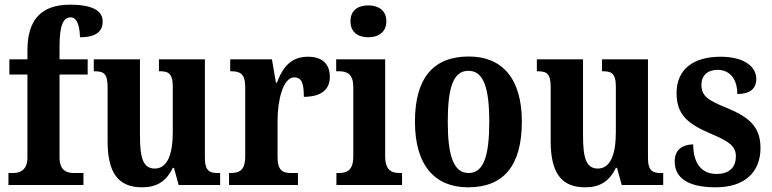

<svg xmlns="http://www.w3.org/2000/svg" viewBox="-20 -789 3291 819"><path d="M16 0H336V-51H295C268 -51 234 -59 234 -117V-471H354V-536H234V-592C234 -679 249 -715 282 -715C313 -715 321 -664 321 -630C396 -630 418 -660 418 -697C418 -734 391 -769 278 -769C151 -769 97 -699 97 -575V-536H20V-471H97V-117C97 -59 60 -51 36 -51H16Z M586 10C647 10 689 -14 717 -73H722L742 0H919V-51H911C878 -51 854 -56 854 -115V-536H658V-485H661C695 -485 717 -479 717 -420V-225C717 -131 694 -70 640 -70C590 -70 577 -117 577 -210V-536H380V-485H383C425 -485 439 -473 439 -416V-187C439 -52 484 10 586 10Z M957 0H1251V-51H1223C1189 -51 1164 -59 1164 -118V-275C1164 -360 1187 -459 1235 -459C1268 -459 1276 -431 1276 -376C1346 -376 1387 -404 1387 -461C1387 -512 1359 -547 1294 -547C1224 -547 1188 -507 1161 -436H1157L1140 -536H962V-485H965C1003 -485 1026 -476 1026 -417V-123C1026 -60 1000 -51 961 -51H957Z M1551 -630C1593 -630 1628 -651 1628 -698C1628 -746 1593 -766 1551 -766C1508 -766 1475 -746 1475 -698C1475 -651 1508 -630 1551 -630ZM1415 0H1695V-51H1685C1649 -51 1623 -64 1623 -123V-536H1414V-485H1427C1462 -485 1487 -472 1487 -417V-122C1487 -64 1462 -51 1425 -51H1415Z M1977 10C2128 10 2206 -82 2206 -270C2206 -457 2120 -548 1980 -548C1829 -548 1750 -457 1750 -270C1750 -82 1836 10 1977 10ZM1979 -51C1914 -51 1890 -126 1890 -270C1890 -414 1913 -487 1978 -487C2043 -487 2067 -414 2067 -270C2067 -126 2044 -51 1979 -51Z M2476 10C2537 10 2579 -14 2607 -73H2612L2632 0H2809V-51H2801C2768 -51 2744 -56 2744 -115V-536H2548V-485H2551C2585 -485 2607 -479 2607 -420V-225C2607 -131 2584 -70 2530 -70C2480 -70 2467 -117 2467 -210V-536H2270V-485H2273C2315 -485 2329 -473 2329 -416V-187C2329 -52 2374 10 2476 10Z M3033 10C3157 10 3224 -55 3224 -158C3224 -252 3170 -292 3077 -330C2998 -362 2972 -381 2972 -427C2972 -467 2998 -491 3041 -491C3091 -491 3125 -455 3125 -388C3180 -388 3206 -411 3206 -453C3206 -501 3160 -547 3053 -547C2941 -547 2866 -496 2866 -392C2866 -299 2914 -260 3016 -217C3089 -186 3119 -166 3119 -122C3119 -78 3094 -47 3036 -47C2973 -47 2937 -92 2937 -173C2896 -173 2858 -154 2858 -101C2858 -34 2908 10 3033 10Z"/></svg>

Font: Noto Serif Condensed
Style: Bold
Weight: 700
Width: 3
Designer: Monotype Design Team
Foundry: Monotype Imaging Inc.
Version: Version 2.015